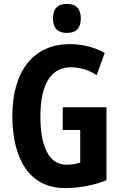

<svg xmlns="http://www.w3.org/2000/svg" viewBox="-20 -949 614 979"><path d="M321 -929C273 -929 250 -904 250 -854C250 -806 275 -781 321 -781C368 -781 392 -806 392 -854C392 -903 370 -929 321 -929ZM300 -402V-286H389V-120C368 -113 344 -109 319 -109C228 -109 186 -205 186 -355C186 -517 239 -606 341 -606C388 -606 432 -592 473 -566L514 -679C466 -706 405 -724 336 -724C147 -724 43 -582 43 -359C43 -133 134 10 310 10C384 10 455 -3 523 -30V-402Z"/></svg>

Font: Noto Sans Hebrew ExtraCondensed
Style: Bold
Weight: 700
Width: 2
Designer: Monotype Design Team
Foundry: Monotype Imaging Inc.
Version: Version 2.004